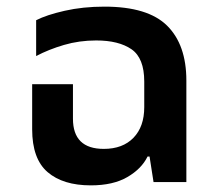

<svg xmlns="http://www.w3.org/2000/svg" viewBox="-20 -549 656 579"><path d="M254 10Q170 10 123.5 -30Q77 -70 77 -159V-295H200V-191Q200 -100 293 -100Q350 -100 382.5 -133.5Q415 -167 415 -226V-303Q415 -374 376.5 -400.5Q338 -427 270 -427Q219 -427 173 -413.5Q127 -400 89 -380V-488Q120 -504 175 -516.5Q230 -529 295 -529Q426 -529 484 -471.5Q542 -414 542 -306V0H443L431 -77H425Q407 -40 364 -15Q321 10 254 10Z"/></svg>

Font: Noto Sans Thai UI SemBd
Style: Regular
Weight: 600
Designer: Monotype Design Team
Foundry: Monotype Imaging Inc.
Version: Version 2.000;GOOG;noto-source:20170915:90ef993387c0